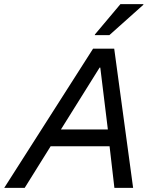

<svg xmlns="http://www.w3.org/2000/svg" viewBox="-78 -911 732 931"><path d="M-57.5 0 373.3 -675H475.8L567.5 0H476.7L453.3 -201.7H167.5L41.7 0ZM217.5 -283.3H445L408.3 -583.3H405ZM381.7 -740.8 382.5 -744.2 505.8 -890.8H617.5L616.7 -887.5L452.5 -740.8Z"/></svg>

Font: Funnel Sans
Style: Italic
Weight: 400
Italic angle: -14.036°
Version: Version 1.000; Beta; Release 5; Build 24; ttfautohint (v1.8.